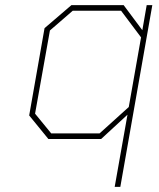

<svg xmlns="http://www.w3.org/2000/svg" viewBox="-20 -543 620 750"><path d="M428 187 478 -95 375 0H169L94 -92L154 -433L259 -523H463L536 -425L553 -523H575L450 187ZM180 -22H369L483 -125L531 -397L453 -501H264L175 -424L117 -99Z"/></svg>

Font: Tomorrow Thin
Style: Italic
Weight: 250
Italic angle: -10°
Designer: Tony de Marco, Monica Rizzolli
Foundry: Just in Type
Version: Version 2.002